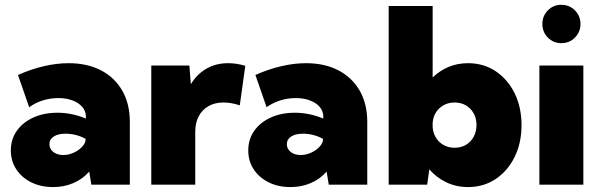

<svg xmlns="http://www.w3.org/2000/svg" viewBox="-20 -757 2460 787"><path d="M512.2 0H354.5L345.7 -53.7Q318.8 -22.9 280.8 -6.6Q242.7 9.8 197.8 9.8Q147.5 9.8 108.4 -9.5Q69.3 -28.8 46.9 -62.7Q24.4 -96.7 24.4 -140.1Q24.4 -186 48.8 -220.7Q73.2 -255.4 116.5 -275.1Q159.7 -294.9 215.3 -294.9Q245.6 -294.9 274.9 -288.8Q304.2 -282.7 332 -271V-278.8Q332 -301.3 317.6 -318.4Q303.2 -335.4 277.6 -345.2Q252 -355 219.2 -355Q186 -355 155 -345.2Q124 -335.4 99.6 -317.4L53.7 -449.7Q107.4 -473.6 160.2 -485.8Q212.9 -498 261.2 -498Q337.9 -498 394.3 -468.5Q450.7 -439 481.4 -385Q512.2 -331.1 512.2 -257.8ZM239.3 -121.6Q261.2 -121.6 282.5 -131.3Q303.7 -141.1 317.4 -156.2Q331.1 -171.4 331.1 -187V-187.5Q313.5 -197.8 292 -203.4Q270.5 -209 249 -209Q218.3 -209 200.4 -197.5Q182.6 -186 182.6 -166Q182.6 -153.3 189.9 -143.1Q197.3 -132.8 210.2 -127.2Q223.1 -121.6 239.3 -121.6Z M780.3 0H600.1V-488.3H756.3L762.2 -411.6Q786.6 -452.6 825.7 -475.3Q864.7 -498 915 -498Q932.1 -498 949.7 -495.4Q967.3 -492.7 985.4 -487.3L962.9 -325.2Q927.2 -336.9 896.5 -336.9Q860.8 -336.9 834.7 -322Q808.6 -307.1 794.4 -280.3Q780.3 -253.4 780.3 -216.3Z M1485.4 0H1327.6L1318.8 -53.7Q1292 -22.9 1253.9 -6.6Q1215.8 9.8 1170.9 9.8Q1120.6 9.8 1081.5 -9.5Q1042.5 -28.8 1020 -62.7Q997.6 -96.7 997.6 -140.1Q997.6 -186 1022 -220.7Q1046.4 -255.4 1089.6 -275.1Q1132.8 -294.9 1188.5 -294.9Q1218.8 -294.9 1248 -288.8Q1277.3 -282.7 1305.2 -271V-278.8Q1305.2 -301.3 1290.8 -318.4Q1276.4 -335.4 1250.7 -345.2Q1225.1 -355 1192.4 -355Q1159.2 -355 1128.2 -345.2Q1097.2 -335.4 1072.8 -317.4L1026.9 -449.7Q1080.6 -473.6 1133.3 -485.8Q1186 -498 1234.4 -498Q1311 -498 1367.4 -468.5Q1423.8 -439 1454.6 -385Q1485.4 -331.1 1485.4 -257.8ZM1212.4 -121.6Q1234.4 -121.6 1255.6 -131.3Q1276.9 -141.1 1290.5 -156.2Q1304.2 -171.4 1304.2 -187V-187.5Q1286.6 -197.8 1265.1 -203.4Q1243.7 -209 1222.2 -209Q1191.4 -209 1173.6 -197.5Q1155.8 -186 1155.8 -166Q1155.8 -153.3 1163.1 -143.1Q1170.4 -132.8 1183.3 -127.2Q1196.3 -121.6 1212.4 -121.6Z M1731 0H1573.2V-732.4H1753.4V-439.5Q1782.2 -467.3 1818.8 -482.7Q1855.5 -498 1898.4 -498Q1962.4 -498 2011.7 -465.1Q2061 -432.1 2089.4 -374.8Q2117.7 -317.4 2117.7 -244.1Q2117.7 -170.9 2089.4 -113.5Q2061 -56.2 2011.7 -23.2Q1962.4 9.8 1898.4 9.8Q1850.6 9.8 1809.8 -9.5Q1769 -28.8 1739.7 -63ZM1843.3 -151.4Q1869.6 -151.4 1889.9 -163.3Q1910.2 -175.3 1921.6 -196.5Q1933.1 -217.8 1933.1 -245.1Q1933.1 -271.5 1921.6 -292.2Q1910.2 -313 1889.9 -325Q1869.6 -336.9 1843.3 -336.9Q1818.8 -336.9 1799.1 -326.2Q1779.3 -315.4 1767.3 -296.9Q1755.4 -278.3 1753.4 -253.9V-235.8Q1755.4 -210.9 1767.3 -191.9Q1779.3 -172.9 1799.1 -162.1Q1818.8 -151.4 1843.3 -151.4Z M2280.8 -580.1Q2248 -580.1 2225.6 -603Q2203.1 -626 2203.1 -658.7Q2203.1 -691.4 2225.6 -714.4Q2248 -737.3 2280.8 -737.3Q2314 -737.3 2336.7 -714.4Q2359.4 -691.4 2359.4 -658.7Q2359.4 -626 2336.7 -603Q2314 -580.1 2280.8 -580.1ZM2371.1 0H2190.9V-488.3H2371.1Z"/></svg>

Font: Kumbh Sans Black
Style: Regular
Weight: 900
Version: Version 1.005